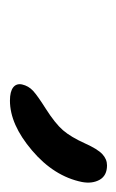

<svg xmlns="http://www.w3.org/2000/svg" viewBox="57 -864 239 394"><g transform="rotate(90 177.0 -666.5)"><path d="M186 -566.9Q167.5 -566.9 158.9 -573.5Q150.4 -580.1 152.8 -591.8Q155.8 -605 165.8 -614.3Q175.8 -623.5 202.1 -640.1Q232.9 -659.7 246.8 -675.8Q260.7 -691.9 273.9 -721.2Q285.6 -747.1 295.9 -756.6Q306.2 -766.1 318.8 -766.1Q339.8 -766.1 348.4 -751Q356.9 -735.8 353 -714.8Q341.3 -657.2 288.1 -612.1Q234.9 -566.9 186 -566.9Z"/></g></svg>

Font: Shantell Sans Bouncy
Style: Italic
Weight: 300
Italic angle: -11.31°
Designer: Stephen Nixon, Anya Danilova, Shantell Martin
Foundry: Arrow Type
Version: Version 1.006;[9816181b4]